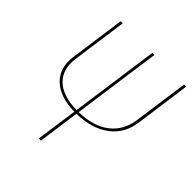

<svg xmlns="http://www.w3.org/2000/svg" viewBox="-188 -805 928 928"><g transform="rotate(45 276.0 -340.5)"><path d="M537.6 -680.7H551.8L512.7 -396Q501 -311.5 438 -263.7Q375 -215.8 269.5 -212.9L239.7 0H225.1L255.4 -212.9Q152.8 -215.3 103 -265.1Q53.2 -314.9 64.9 -397L104.5 -680.7H118.7L79.1 -397.5Q68.4 -320.3 113.5 -274.4Q158.7 -228.5 257.3 -226.1L320.8 -680.7H335L271.5 -226.1Q371.6 -229 429.2 -273.9Q486.8 -318.8 498 -398.4Z"/></g></svg>

Font: Fira Sans Compressed Hair
Style: Italic
Weight: 100
Width: 3
Italic angle: -8°
Designer: Carrois Corporate & Edenspiekermann AG
Foundry: Carrois Corporate GbR & Edenspiekermann AG
Version: Version 4.203;PS 004.203;hotconv 1.0.88;makeotf.lib2.5.64775